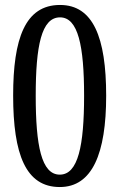

<svg xmlns="http://www.w3.org/2000/svg" viewBox="-20 -744 482 774"><path d="M221 10C352 10 408 -125 408 -358C408 -594 355 -724 222 -724C81 -724 33 -588 33 -359C33 -121 84 10 221 10ZM221 -40C147 -40 124 -157 124 -358C124 -559 147 -674 222 -674C295 -674 319 -559 319 -358C319 -157 295 -40 221 -40Z"/></svg>

Font: Noto Serif Georgian ExtraCondensed
Style: Regular
Weight: 400
Width: 2
Designer: Monotype Design Team, Akaki Razmadze
Foundry: Google LLC
Version: Version 2.003